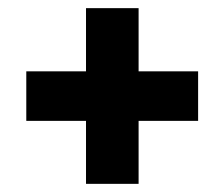

<svg xmlns="http://www.w3.org/2000/svg" viewBox="-20 -545 550 471"><path d="M320 -94H191V-525H320ZM44.5 -248.5V-370H466V-248.5Z"/></svg>

Font: Anek Bangla Medium
Style: Bold
Weight: 700
Version: Version 1.003